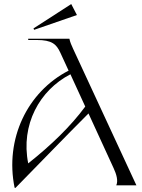

<svg xmlns="http://www.w3.org/2000/svg" viewBox="-20 -913 702 946"><path d="M553 0H652L340 -673C333 -688 325 -706 322 -722H119V-716H161C236 -716 258 -695 277 -654L318 -565C114 -460 3 -227 52 12L56 13C176 -109 296 -234 416 -354L540 -84C554 -54 563 -22 553 0ZM119 -108C81 -298 175 -469 327 -547L400 -388C328 -290 230 -196 119 -108ZM148 -766 359 -839 331 -893 145 -773Z"/></svg>

Font: Sinistre
Style: Regular
Weight: 400
Designer: Jules Durand
Foundry: Collletttivo
Version: Version 69.420;Glyphs 3.2 (3217)